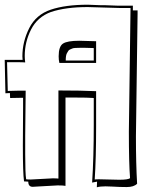

<svg xmlns="http://www.w3.org/2000/svg" viewBox="-22 -763 604 815"><path d="M455 29 426 28Q402 28 389 32Q389 28 389.5 20Q390 12 390 8Q372 11 369 12Q376 -94 376 -233V-347Q354 -349 291 -349H256V26Q248 24 223 24L133 29L117 30Q98 30 98 8L80 7Q75 -28 75 -145L76 -307V-348Q76 -348 21 -347L20 -368L1 -367L-2 -509H74L73 -523Q73 -586 102 -643.5Q131 -701 193.5 -722Q256 -743 351 -743L403 -741H421L476 -739Q484 -739 491 -739H542V-719H562V-705L555 -184Q555 -68 560 17Q546 31 516 31Q486 31 455 29ZM226 -379Q324 -379 386 -376V-224Q386 -91 380 -1Q383 -2 398 -2L484 0Q523 0 530 -7Q525 -71 525 -204L532 -725V-729H489L350 -733Q257 -733 194 -712Q137 -691 110 -638Q83 -585 83 -525Q83 -514 85 -498Q74 -499 49 -499H8L11 -377Q26 -378 51 -378H87L85 -186V-109Q85 -25 89 -2Q96 -1 109 -1L202 -6Q218 -6 226 -5ZM314 -590 386 -588V-496H230Q227 -508 227 -524Q227 -566 245.5 -578Q264 -590 314 -590ZM376 -559 340 -560Q326 -560 317 -560Q308 -560 298.5 -559.5Q289 -559 286 -557.5Q283 -556 276.5 -553.5Q270 -551 268 -547Q266 -543 262 -537Q257 -528 257 -506H376Z"/></svg>

Font: Londrina Shadow
Style: Regular
Weight: 400
Designer: Marcelo Magalhaes
Foundry: Marcelo Magalhaes
Version: Version 1.001 2011